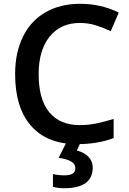

<svg xmlns="http://www.w3.org/2000/svg" viewBox="-20 -744 674 1004"><path d="M59.1 0ZM397.9 -624Q297.4 -624 239.7 -552.7Q182.1 -481.4 182.1 -356Q182.1 -224.6 237.5 -157.2Q293 -89.8 397.9 -89.8Q443.4 -89.8 485.8 -98.9Q528.3 -107.9 574.2 -122.1V-22Q490.2 9.8 383.8 9.8Q227.1 9.8 143.1 -85.2Q59.1 -180.2 59.1 -356.9Q59.1 -468.3 99.9 -551.8Q140.6 -635.3 217.8 -679.7Q294.9 -724.1 398.9 -724.1Q508.3 -724.1 601.1 -678.2L559.1 -581.1Q522.9 -598.1 482.7 -611.1Q442.4 -624 397.9 -624ZM464.8 131.8Q464.8 240.2 315.9 240.2Q283.7 240.2 256.8 232.9V166Q283.2 172.9 316.9 172.9Q343.3 172.9 358.6 164.8Q374 156.7 374 134.8Q374 93.3 286.6 81.1L327.6 0H401.9L381.8 43Q420.9 53.2 442.9 76.4Q464.8 99.6 464.8 131.8Z"/></svg>

Font: Open Sans Semibold
Style: Regular
Weight: 600
Foundry: Ascender Corporation
Version: Version 1.10